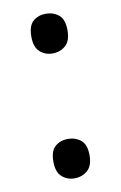

<svg xmlns="http://www.w3.org/2000/svg" viewBox="-70 -592 408 648"><g transform="rotate(-10 134.0 -268.0)"><path d="M72 -54Q72 -91 90 -106Q108 -121 133 -121Q159 -121 177.5 -106Q196 -91 196 -54Q196 -18 177.5 -2Q159 14 133 14Q108 14 90 -2Q72 -18 72 -54ZM72 -482Q72 -520 90 -535Q108 -550 133 -550Q159 -550 177.5 -535Q196 -520 196 -482Q196 -446 177.5 -430Q159 -414 133 -414Q108 -414 90 -430Q72 -446 72 -482Z"/></g></svg>

Font: lguzrati15
Style: Book
Weight: 400
Designer: Jelle Bosma - Monotype Design Team, Universal Thirst
Foundry: Monotype Imaging Inc.
Version: Version 2.106